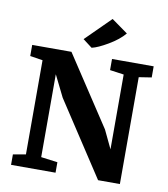

<svg xmlns="http://www.w3.org/2000/svg" viewBox="-82 -797 760 867"><g transform="rotate(10 298.0 -364.0)"><path d="M293 -584 251 -616 364 -728H365L439 -675Q413 -644 367 -617Q321 -590 294 -584ZM27 0V-48L85 -58V-490L27 -499V-550H207L417 -231L457 -147V-490L393 -499V-550H584V-499L526 -490V0H426L204 -339L155 -438V-58L231 -48V0Z"/></g></svg>

Font: Aikya
Style: Bold
Weight: 700
Designer: Neelakash Kshetrimayum (Latin subset based on Merriweather by Eben Sorkin)
Foundry: Brand New Type
Version: Version 1.00 b005